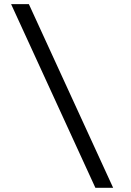

<svg xmlns="http://www.w3.org/2000/svg" viewBox="-20 -806 626 919"><path d="M436.5 92.8 33.2 -786.1H118.2L521.5 92.8Z"/></svg>

Font: CaskaydiaMono NF SemiLight
Style: Regular
Weight: 350
Designer: Aaron Bell
Foundry: Saja Typeworks
Version: Version 2111.001; ttfautohint (v1.8.4);Nerd Fonts 3.1.1